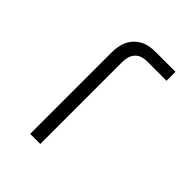

<svg xmlns="http://www.w3.org/2000/svg" viewBox="-209 -854 969 969"><g transform="rotate(45 275.0 -370.0)"><path d="M176 0V-585Q176 -606 180 -626.5Q184 -647 193 -665.5Q202 -684 217 -699Q232 -714 250.5 -723.5Q269 -733 289.5 -736.5Q310 -740 331 -740H473V-676H331Q314 -676 297 -670Q280 -664 268.5 -650.5Q257 -637 252.5 -620Q248 -603 248 -585V0Z"/></g></svg>

Font: Lode
Style: Regular
Weight: 400
Monospace: yes
Designer: Belleve Invis
Foundry: Belleve Invis
Version: Version 29.2.0; ttfautohint (v1.8.3)